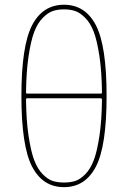

<svg xmlns="http://www.w3.org/2000/svg" viewBox="-20 -770 540 810"><path d="M94.7 -355.5Q89.8 -355.5 89.8 -349.6Q90.8 -260.7 100.6 -195.8Q110.4 -130.9 124.5 -93.8Q138.7 -56.6 160.6 -34.7Q182.6 -12.7 203.1 -6.3Q223.6 0 250 0Q276.4 0 296.9 -6.3Q317.4 -12.7 339.4 -34.7Q361.3 -56.6 375.5 -93.8Q389.6 -130.9 399.4 -195.8Q409.2 -260.7 410.2 -349.6Q410.2 -354.5 405.3 -355.5ZM89.8 -379.9Q89.8 -375 94.7 -375H405.3Q410.2 -375 410.2 -379.9Q409.2 -468.8 399.4 -533.7Q389.6 -598.6 375.5 -635.7Q361.3 -672.9 339.4 -694.8Q317.4 -716.8 296.9 -723.6Q276.4 -730.5 250 -730.5Q223.6 -730.5 203.1 -723.6Q182.6 -716.8 160.6 -694.8Q138.7 -672.9 124.5 -635.7Q110.4 -598.6 100.6 -533.7Q90.8 -468.8 89.8 -379.9ZM384.8 -67.4Q339.8 19.5 250 19.5Q160.2 19.5 115.2 -67.4Q70.3 -154.3 70.3 -365.2Q70.3 -576.2 115.2 -663.1Q160.2 -750 250 -750Q339.8 -750 384.8 -663.1Q429.7 -576.2 429.7 -365.2Q429.7 -154.3 384.8 -67.4Z"/></svg>

Font: Rounded-L Mgen+ 2m thin
Style: Regular
Weight: 100
Designer: [Source Han Sans]
Ryoko NISHIZUKA  (kana & ideographs); Paul D. Hunt (Latin, Greek & Cyrillic); Wenlong ZHANG  (bopomofo
Version: Version 1.059.20150602